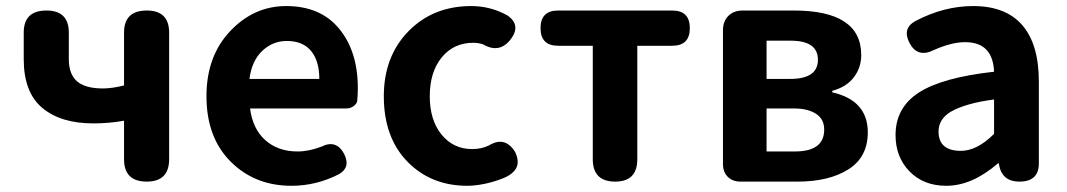

<svg xmlns="http://www.w3.org/2000/svg" viewBox="-20 -594 3489 628"><path d="M533.2 -487.3V-73.2Q533.2 0 460 0Q385.7 0 385.7 -73.2V-199.2Q337.9 -190.4 285.2 -190.4Q178.7 -190.4 118.2 -241.2Q57.6 -292 57.6 -400.4V-487.3Q57.6 -559.6 131.8 -559.6Q205.1 -559.6 205.1 -487.3V-400.4Q205.1 -351.6 231.9 -328.1Q258.8 -304.7 316.4 -304.7Q346.7 -304.7 385.7 -314.5V-487.3Q385.7 -559.6 460 -559.6Q533.2 -559.6 533.2 -487.3Z M1113.3 -239.3H797.9Q806.6 -171.9 848.1 -135.3Q889.6 -98.6 953.1 -98.6Q990.2 -98.6 1031.2 -114.3Q1080.1 -138.7 1105.5 -90.8Q1127.9 -46.9 1088.9 -24.4Q1014.6 13.7 933.6 13.7Q813.5 13.7 734.4 -65.4Q655.3 -144.5 655.3 -279.3Q655.3 -410.2 732.9 -492.2Q810.5 -574.2 916 -574.2Q1028.3 -574.2 1089.4 -500Q1150.4 -425.8 1150.4 -305.7Q1150.4 -287.1 1148.4 -263.7Q1146.5 -253.9 1136.2 -246.6Q1126 -239.3 1113.3 -239.3ZM795.9 -335.9H1024.4Q1024.4 -394.5 997.6 -427.2Q970.7 -460 918 -460Q872.1 -460 837.9 -427.7Q803.7 -395.5 795.9 -335.9Z M1235.4 -279.3Q1235.4 -409.2 1315.9 -491.7Q1396.5 -574.2 1521.5 -574.2Q1585 -574.2 1640.6 -543Q1684.6 -511.7 1651.4 -466.8Q1614.3 -417 1559.6 -449.2Q1543 -454.1 1528.3 -454.1Q1463.9 -454.1 1424.8 -406.2Q1385.7 -358.4 1385.7 -279.3Q1385.7 -201.2 1424.3 -153.8Q1462.9 -106.4 1524.4 -106.4Q1554.7 -106.4 1579.1 -118.2Q1631.8 -150.4 1665 -96.7Q1679.7 -65.4 1668.5 -44.4Q1657.2 -23.4 1625 -10.7Q1592.8 2 1562.5 7.8Q1532.2 13.7 1508.8 13.7Q1389.6 13.7 1312.5 -65.4Q1235.4 -144.5 1235.4 -279.3Z M1805.7 -559.6H2178.7Q2236.3 -559.6 2236.3 -502Q2236.3 -444.3 2178.7 -444.3H2064.5V-73.2Q2064.5 0 1992.2 0Q1918.9 0 1918.9 -73.2V-444.3H1805.7Q1748 -444.3 1748 -502Q1748 -559.6 1805.7 -559.6Z M2588.9 0H2402.3Q2376 0 2360.4 -15.6Q2344.7 -31.2 2344.7 -57.6V-495.1Q2344.7 -524.4 2362.3 -542Q2379.9 -559.6 2409.2 -559.6H2576.2Q2796.9 -559.6 2796.9 -414.1Q2796.9 -373 2772.9 -341.3Q2749 -309.6 2702.1 -296.9V-292Q2818.4 -265.6 2818.4 -161.1Q2818.4 -80.1 2754.9 -40Q2691.4 0 2588.9 0ZM2564.5 -335.9Q2655.3 -335.9 2655.3 -398.4Q2655.3 -460.9 2566.4 -460.9H2487.3V-335.9ZM2675.8 -169.9Q2675.8 -205.1 2648.4 -222.2Q2621.1 -239.3 2576.2 -239.3H2487.3V-98.6H2580.1Q2675.8 -98.6 2675.8 -169.9Z M3314.5 0Q3254.9 0 3247.1 -59.6H3244.1Q3159.2 13.7 3075.2 13.7Q3001 13.7 2955.1 -33.2Q2909.2 -80.1 2909.2 -152.3Q2909.2 -242.2 2985.8 -291.5Q3062.5 -340.8 3231.4 -359.4Q3227.5 -456.1 3136.7 -456.1Q3092.8 -456.1 3035.2 -430.7Q2981.4 -403.3 2955.1 -453.1Q2929.7 -501 2974.6 -525.4Q3067.4 -574.2 3163.1 -574.2Q3269.5 -574.2 3323.7 -511.7Q3377.9 -449.2 3377.9 -327.1V-59.6Q3377.9 0 3314.5 0ZM3089.8 -228.5Q3049.8 -204.1 3049.8 -164.1Q3049.8 -100.6 3123 -100.6Q3175.8 -100.6 3231.4 -156.2V-268.6Q3139.6 -256.8 3089.8 -228.5Z"/></svg>

Font: GenSenMaruGothic TW TTF Bold
Style: Regular
Weight: 700
Version: Version 1.301